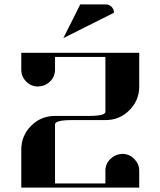

<svg xmlns="http://www.w3.org/2000/svg" viewBox="-20 -856 732 876"><path d="M77.1 0V-172.9Q77.1 -237.3 122.1 -282.2Q167 -327.1 231 -327.1H384.8Q461.9 -327.1 460.9 -346.2V-596.2H231V-538.1Q231 -505.9 208 -483.9Q185.5 -462.4 153.3 -461.4Q122.6 -460.9 99.6 -483.9Q77.1 -506.3 77.1 -538.1V-615.2H615.2V-460.9Q615.2 -397.9 569.8 -352.5Q525.4 -308.1 460.9 -308.1H308.1Q231 -308.1 231 -288.1V-19H460.9V-77.1Q460.9 -108.9 483.9 -130.9Q506.8 -152.8 538.1 -153.8Q569.8 -153.8 592.8 -130.9Q615.2 -107.4 615.2 -77.1V0ZM269 -682.1 346.2 -835.9H461.9Q478 -835.9 488.8 -825.2Q500 -814 500 -797.9Z"/></svg>

Font: Hjet
Style: Regular
Weight: 400
Designer: T. Christopher White
Version: Version 1.2